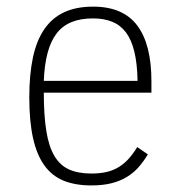

<svg xmlns="http://www.w3.org/2000/svg" viewBox="-20 -547 538 582"><path d="M112.8 -266.1Q112.8 -197.3 120.4 -150.1Q127.9 -103 144.8 -74.5Q161.6 -45.9 189.2 -33.4Q216.8 -21 256.8 -21Q280.3 -21 299.6 -24.9Q318.8 -28.8 335.7 -38.1Q352.5 -47.4 367.2 -62.7Q381.8 -78.1 396 -101.1L428.2 -79.1Q415 -57.1 399.7 -39.8Q384.3 -22.5 364 -10.3Q343.8 2 317.6 8.5Q291.5 15.1 256.8 15.1Q209 15.1 173.6 1Q138.2 -13.2 115 -44.9Q91.8 -76.7 80.3 -127.7Q68.8 -178.7 68.8 -252Q68.8 -320.8 79.8 -372.6Q90.8 -424.3 114.3 -458.5Q137.7 -492.7 174.3 -509.8Q210.9 -526.9 262.2 -526.9Q353 -526.9 396 -469.7Q439 -412.6 439 -300.8V-266.1ZM397 -301.8Q396 -354.5 387.2 -390.6Q378.4 -426.8 361.6 -449Q344.7 -471.2 319.8 -481.2Q294.9 -491.2 262.2 -491.2Q224.1 -491.2 196.8 -480Q169.4 -468.8 151.6 -445.6Q133.8 -422.4 124.3 -386.7Q114.7 -351.1 112.8 -301.8Z"/></svg>

Font: Clear Sans Thin
Style: Regular
Weight: 250
Foundry: Intel Corporation
Version: Version 1.00